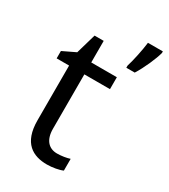

<svg xmlns="http://www.w3.org/2000/svg" viewBox="-189 -849 832 948"><g transform="rotate(30 226.5 -375.0)"><path d="M453 -760H368C363 -717 349 -650 337 -612V-600H385C413 -644 444 -715 453 -751ZM252 -62C206 -62 174 -93 174 -158V-468H320V-536H174V-659H122L89 -545L16 -510V-468H87V-156C87 -26 156 10 236 10C267 10 305 3 324 -6V-73C307 -67 277 -62 252 -62Z"/></g></svg>

Font: Noto Sans Thai
Style: Regular
Weight: 400
Designer: Monotype Design Team
Foundry: Monotype Imaging Inc.
Version: Version 1.901